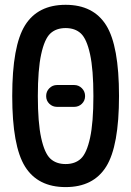

<svg xmlns="http://www.w3.org/2000/svg" viewBox="-20 -760 540 790"><path d="M285.2 -320.3H214.8Q196.3 -320.3 183.1 -333Q169.9 -345.7 169.9 -364.7Q169.9 -383.8 183.1 -397Q196.3 -410.2 214.8 -410.2H285.2Q303.7 -410.2 316.9 -397Q330.1 -383.8 330.1 -364.7Q330.1 -345.7 316.9 -333Q303.7 -320.3 285.2 -320.3ZM313 -622.1Q289.1 -644.5 250 -644.5Q210.9 -644.5 187 -622.1Q163.1 -599.6 149.4 -536.6Q135.7 -473.6 135.7 -364.7Q135.7 -255.9 149.4 -192.9Q163.1 -129.9 187 -107.4Q210.9 -85 250 -85Q289.1 -85 313 -107.4Q336.9 -129.9 350.6 -192.9Q364.3 -255.9 364.3 -364.7Q364.3 -473.6 350.6 -536.6Q336.9 -599.6 313 -622.1ZM417 -74.7Q364.3 9.8 250 9.8Q135.7 9.8 83 -74.7Q30.3 -159.2 30.3 -365.2Q30.3 -571.3 83 -655.8Q135.7 -740.2 250 -740.2Q364.3 -740.2 417 -655.8Q469.7 -571.3 469.7 -365.2Q469.7 -159.2 417 -74.7Z"/></svg>

Font: Rounded Mgen+ 1m medium
Style: Regular
Weight: 500
Designer: [Source Han Sans]
Ryoko NISHIZUKA  (kana & ideographs); Paul D. Hunt (Latin, Greek & Cyrillic); Wenlong ZHANG  (bopomofo
Version: Version 1.059.20150602